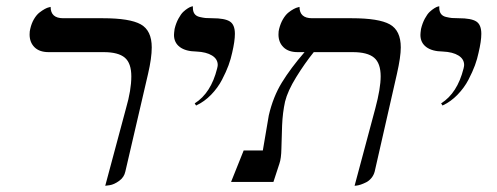

<svg xmlns="http://www.w3.org/2000/svg" viewBox="-20 -579 1582 611"><path d="M314.9 12.2 380.9 -233.9Q397.9 -292.5 397.9 -335.9Q397.9 -377.9 377.2 -395.5Q356.4 -413.1 310.1 -413.1H134.8Q105.5 -413.1 89.8 -428.7Q74.2 -444.3 74.2 -469.2Q74.2 -480 76.2 -486.8Q80.1 -504.4 88.1 -518.1Q96.2 -531.7 105.2 -538.8Q114.3 -545.9 122.3 -550.3Q130.4 -554.7 135.7 -555.7L141.1 -557.1Q141.1 -521 181.2 -521H307.1Q393.1 -521 428 -501.5Q462.9 -481.9 462.9 -428.2Q462.9 -394.5 451.2 -344.2L378.9 -33.2Q375 -14.6 358.9 -3.2Q342.8 8.3 329.1 10.3Z M604 -243.2 599.6 -250Q651.4 -282.7 670.9 -360.8Q672.9 -368.7 672.9 -372.1Q672.9 -391.1 654.8 -402.3Q636.7 -413.6 605 -415Q570.8 -415.5 552.2 -429.4Q533.7 -443.4 533.7 -467.8Q533.7 -473.1 535.6 -486.8Q540 -505.4 547.9 -519.8Q555.7 -534.2 563.2 -541.3Q570.8 -548.3 577.9 -552.7Q585 -557.1 589.4 -558.1L593.8 -559.1V-554.2Q593.8 -542.5 598.9 -535.2Q604 -527.8 615 -525.1Q626 -522.5 633.8 -521.7Q641.6 -521 655.8 -521Q695.3 -521 711.4 -510.7Q727.5 -500.5 727.5 -471.2Q727.5 -448.2 718.8 -411.1Q714.8 -392.1 707.3 -371.3Q699.7 -350.6 686.5 -325.2Q673.3 -299.8 651.9 -277.6Q630.4 -255.4 604 -243.2Z M1108.4 12.2 1174.3 -233.9Q1191.4 -297.9 1191.4 -335.9Q1191.4 -377.9 1170.4 -395.5Q1149.4 -413.1 1102.5 -413.1H978.5Q949.7 -377.4 922.6 -333.5Q895.5 -289.6 887.2 -255.9Q879.4 -220.7 877.7 -179.2Q876 -137.7 875.5 -106.2Q875 -74.7 869.1 -58.1L850.1 0H715.3L755.4 -100.1H816.4Q834.5 -209 835.4 -211.9Q849.1 -271 877 -316.4Q904.8 -361.8 949.2 -413.1H927.2Q897.9 -413.1 882.1 -428.7Q866.2 -444.3 866.2 -469.2Q866.2 -480 868.2 -486.8Q872.6 -504.4 880.6 -518.1Q888.7 -531.7 897.5 -538.8Q906.2 -545.9 914.6 -550.3Q922.9 -554.7 928.2 -555.7L933.1 -557.1Q933.1 -521 973.1 -521H1099.1Q1185.5 -521 1220.5 -501.5Q1255.4 -481.9 1255.4 -428.2Q1255.4 -397.9 1243.2 -344.2L1172.4 -33.2Q1169.4 -21.5 1161.9 -12.5Q1154.3 -3.4 1145.5 1Q1136.7 5.4 1128.4 8.3Q1119.6 11.2 1113.8 11.7Z M1388.2 -243.2 1383.8 -250Q1435.5 -282.7 1455.1 -360.8Q1457 -368.7 1457 -372.1Q1457 -391.1 1439 -402.3Q1420.9 -413.6 1389.2 -415Q1355 -415.5 1336.4 -429.4Q1317.9 -443.4 1317.9 -467.8Q1317.9 -473.1 1319.8 -486.8Q1324.2 -505.4 1332 -519.8Q1339.8 -534.2 1347.4 -541.3Q1355 -548.3 1362.1 -552.7Q1369.1 -557.1 1373.5 -558.1L1377.9 -559.1V-554.2Q1377.9 -542.5 1383.1 -535.2Q1388.2 -527.8 1399.2 -525.1Q1410.2 -522.5 1418 -521.7Q1425.8 -521 1439.9 -521Q1479.5 -521 1495.6 -510.7Q1511.7 -500.5 1511.7 -471.2Q1511.7 -448.2 1502.9 -411.1Q1499 -392.1 1491.5 -371.3Q1483.9 -350.6 1470.7 -325.2Q1457.5 -299.8 1436 -277.6Q1414.6 -255.4 1388.2 -243.2Z"/></svg>

Font: Linux Libertine G
Style: Italic
Weight: 400
Italic angle: -12°
Designer: Philipp H. Poll
Foundry: Philipp H. Poll
Version: Version 5.1.3